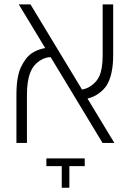

<svg xmlns="http://www.w3.org/2000/svg" viewBox="-20 -650 597 873"><path d="M494.6 -629.9V-399.4Q494.6 -309.6 464.8 -261.7Q452.6 -242.7 430.4 -226.1Q408.2 -209.5 377.9 -201.7L500 0H446.3L210.4 -390.1Q188.5 -390.1 167.5 -377.9Q132.8 -358.4 117.7 -320.1Q102.5 -281.7 102.5 -218.8V0H54.7V-219.2Q54.7 -302.2 75.7 -345.7Q85 -365.2 98.6 -383.3Q127 -420.4 185.5 -431.6L65.4 -629.9H118.7L353 -242.7Q369.1 -245.6 381.8 -252.4Q417.5 -272 432.1 -304.9Q446.8 -337.9 446.8 -399.9V-629.9ZM365.2 105.5H295.4V203.6H260.7V105.5H190.9V70.3H365.2Z"/></svg>

Font: Open Sans Hebrew Light
Style: Regular
Weight: 300
Foundry: Ascender Corporation, Yanek Iontef
Version: Version 2.001;PS 002.001;hotconv 1.0.70;makeotf.lib2.5.58329